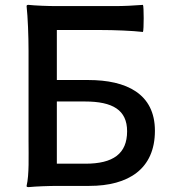

<svg xmlns="http://www.w3.org/2000/svg" viewBox="-20 -762 700 787"><path d="M97 -368V-184C97 -122 100 -46 89 0C89 2 89 5 97 5C128 2 179 0 221 0H346C506 0 615 -69 615 -226C615 -378 498 -434 342 -434H213V-639H390C450 -639 522 -636 566 -631C570 -639 570 -737 566 -742C527 -739 488 -737 449 -737H331H214C175 -737 126 -739 97 -742C94 -742 89 -742 89 -737C94 -691 97 -615 97 -553V-368ZM213 -218V-346H328C442 -346 501 -311 501 -224C501 -132 444 -91 330 -91H271H213Z"/></svg>

Font: GenSekiGothic2 TW M
Style: Regular
Weight: 500
Version: Version 2.100;PS 2.1;hotconv 16.6.51;makeotf.lib2.5.65220 DE